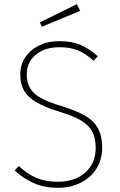

<svg xmlns="http://www.w3.org/2000/svg" viewBox="-20 -889 574 919"><path d="M265 -692Q324 -692 365.5 -674Q407 -656 448 -620L428 -598Q390 -633 352.5 -648Q315 -663 265 -663Q194 -663 151 -627Q108 -591 108 -533Q108 -493 124.5 -466Q141 -439 176.5 -419.5Q212 -400 275 -381Q346 -359 387.5 -335Q429 -311 449 -274.5Q469 -238 469 -183Q469 -126 442 -82.5Q415 -39 366.5 -14.5Q318 10 257 10Q194 10 144 -11.5Q94 -33 50 -73L70 -94Q110 -57 153.5 -38Q197 -19 256 -19Q338 -19 388 -63Q438 -107 438 -182Q438 -230 421 -260.5Q404 -291 367.5 -312.5Q331 -334 265 -354Q194 -376 153.5 -400Q113 -424 95 -455.5Q77 -487 77 -533Q77 -578 100.5 -614Q124 -650 166.5 -671Q209 -692 265 -692ZM348 -869 364 -837 180 -761 171 -782Z"/></svg>

Font: Firava
Style: Regular
Weight: 400
Designer: Carrois Corporate & Edenspiekermann AG
Foundry: Greg Finn Gibson
Version: Version 5.000